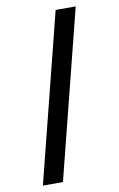

<svg xmlns="http://www.w3.org/2000/svg" viewBox="-90 -737 559 905"><g transform="rotate(-10 189.5 -284.5)"><path d="M243 -687H339L136 118H40Z"/></g></svg>

Font: Grenze Gotisch
Style: Bold
Weight: 700
Designer: Renata Polastri
Foundry: Omnibus-Type
Version: Version 1.001